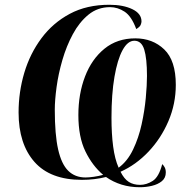

<svg xmlns="http://www.w3.org/2000/svg" viewBox="-20 -745 783 806"><path d="M567 41Q526 41 490.5 30Q455 19 425 -2Q377 10 324 10Q191 10 124.5 -65.5Q58 -141 58 -273Q58 -359 82 -439.5Q106 -520 154 -584.5Q202 -649 273 -687Q344 -725 439 -725Q497 -725 535.5 -706.5Q574 -688 574 -655Q574 -649 570.5 -640.5Q567 -632 552 -623Q532 -677 503 -696Q474 -715 442 -715Q390 -715 351.5 -683.5Q313 -652 286 -602Q259 -552 242 -493.5Q225 -435 217.5 -379.5Q210 -324 210 -285Q210 -180 224 -118Q238 -56 266.5 -28Q295 0 339 0Q354 0 374.5 -3Q395 -6 413 -11Q368 -49 338.5 -109.5Q309 -170 309 -262Q309 -351 337 -424Q365 -497 418.5 -540.5Q472 -584 548 -584Q621 -584 669.5 -537.5Q718 -491 718 -389Q718 -309 687 -236.5Q656 -164 603.5 -108.5Q551 -53 486 -24Q501 6 520.5 18.5Q540 31 568 31Q595 31 621 14.5Q647 -2 661 -56Q665 -53 670.5 -44Q676 -35 676 -21Q676 2 659.5 15.5Q643 29 618 35Q593 41 567 41ZM478 -41Q515 -68 538.5 -117Q562 -166 574.5 -223Q587 -280 592 -334Q597 -388 597 -426Q597 -500 585.5 -537Q574 -574 544 -574Q516 -574 494.5 -534.5Q473 -495 460.5 -422.5Q448 -350 448 -251Q448 -183 455 -130Q462 -77 478 -41Z"/></svg>

Font: Noto Serif Display ExtraCondensed ExtraBold
Style: Italic
Weight: 800
Width: 2
Italic angle: -12°
Designer: Monotype Design Team
Foundry: Monotype Imaging Inc.
Version: Version 2.009